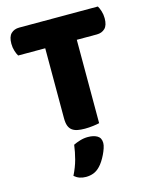

<svg xmlns="http://www.w3.org/2000/svg" viewBox="-127 -691 810 1028"><g transform="rotate(-15 278.0 -176.5)"><path d="M37 -466Q30 -477 24 -496Q18 -515 18 -536Q18 -575 35.5 -592Q53 -609 81 -609H517Q524 -598 530 -579Q536 -560 536 -539Q536 -500 518.5 -483Q501 -466 473 -466H362V-4Q351 -1 327.5 2Q304 5 281 5Q258 5 240.5 1.5Q223 -2 211 -11Q199 -20 193 -36Q187 -52 187 -78V-466ZM299 223Q282 241 262.5 248.5Q243 256 220 256Q182 256 156 233Q177 191 187.5 151.5Q198 112 203 73Q219 65 240.5 58.5Q262 52 284 52Q316 52 336 64Q356 76 356 104Q356 116 350.5 132.5Q345 149 337 165.5Q329 182 319 197.5Q309 213 299 223Z"/></g></svg>

Font: Baloo Paaji
Style: Regular
Weight: 400
Designer: Shuchita Grover and Ek Type
Foundry: Ek Type
Version: Version 1.443;PS 1.000;hotconv 16.6.51;makeotf.lib2.5.65220;